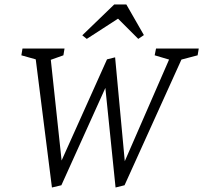

<svg xmlns="http://www.w3.org/2000/svg" viewBox="-20 -826 904 854"><path d="M211 8 139 -562 75 -580 80 -610H267L262 -580L206 -560L254 -112L456 -562L492 -571L535 -109L732 -561L668 -580L674 -610H864L859 -580L787 -561L534 -2L494 8L447 -451L455 -449L253 -2ZM366 -653 346 -669 488 -806H542L620 -670L595 -653L505 -743Z"/></svg>

Font: Manuale Light
Style: Italic
Weight: 300
Italic angle: -11°
Version: Version 1.002